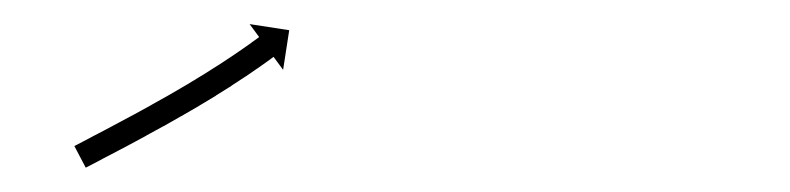

<svg xmlns="http://www.w3.org/2000/svg" viewBox="-20 -410 646 157"><path d="M42.6 -291.5C42 -291.2 41.4 -290.9 40.8 -290.6L50.1 -272.9C50.7 -273.2 51.3 -273.5 51.9 -273.8C53.6 -274.7 55.2 -275.5 56.9 -276.4C59.4 -277.7 62 -279.1 64.6 -280.5C67.9 -282.2 71.3 -284 74.6 -285.7C78.6 -287.8 82.5 -289.9 86.5 -292L86.5 -292L86.5 -292C90.9 -294.4 95.3 -296.8 99.7 -299.1L99.7 -299.2L99.7 -299.2C104.4 -301.7 109.1 -304.3 113.8 -306.9L113.8 -306.9L113.9 -306.9C118.7 -309.6 123.5 -312.3 128.3 -315.1C128.3 -315.1 128.3 -315.1 128.3 -315.1C128.4 -315.1 128.4 -315.1 128.4 -315.1C133.2 -317.8 138 -320.6 142.7 -323.4C142.7 -323.4 142.7 -323.5 142.8 -323.5C142.8 -323.5 142.8 -323.5 142.8 -323.5C147.4 -326.2 152 -329 156.6 -331.8C156.6 -331.8 156.6 -331.8 156.6 -331.8C156.6 -331.9 156.6 -331.9 156.6 -331.9C160.9 -334.5 165.1 -337.2 169.4 -339.9C169.4 -339.9 169.4 -339.9 169.4 -339.9C169.4 -339.9 169.4 -340 169.4 -340C173.2 -342.4 177 -344.9 180.7 -347.4C180.7 -347.4 180.7 -347.4 180.7 -347.4C180.8 -347.4 180.8 -347.4 180.8 -347.4C183.9 -349.6 187.1 -351.7 190.2 -353.9C190.2 -353.9 190.2 -353.9 190.2 -353.9C190.2 -353.9 190.3 -353.9 190.3 -353.9C192.7 -355.6 195.1 -357.3 197.5 -359L197.5 -359L197.5 -359C199 -360.1 200.6 -361.2 202.1 -362.3L202.1 -362.4L202.1 -362.4C202.7 -362.8 203.2 -363.2 203.7 -363.5L211.5 -352.9L216.5 -385.3L184.1 -390.3L191.9 -379.7C191.4 -379.3 190.8 -378.9 190.3 -378.5L190.3 -378.5L190.3 -378.5C188.8 -377.4 187.3 -376.3 185.8 -375.3L185.8 -375.3L185.9 -375.3C183.5 -373.6 181.2 -371.9 178.8 -370.3C178.8 -370.3 178.8 -370.3 178.8 -370.3C178.8 -370.3 178.8 -370.3 178.8 -370.3C175.8 -368.2 172.7 -366.1 169.6 -364C169.6 -364 169.6 -364 169.6 -364C169.6 -364 169.6 -364 169.6 -364C165.9 -361.6 162.2 -359.1 158.5 -356.7C158.5 -356.7 158.5 -356.7 158.6 -356.7C158.6 -356.8 158.6 -356.8 158.6 -356.8C154.4 -354.1 150.2 -351.5 146 -348.8C146 -348.8 146.1 -348.8 146.1 -348.9C146.1 -348.9 146.1 -348.9 146.1 -348.9C141.6 -346.1 137.1 -343.4 132.5 -340.6C132.5 -340.6 132.5 -340.7 132.5 -340.7C132.5 -340.7 132.6 -340.7 132.6 -340.7C127.9 -337.9 123.1 -335.1 118.4 -332.4C118.4 -332.4 118.4 -332.4 118.4 -332.4C118.4 -332.4 118.4 -332.4 118.4 -332.4C113.7 -329.7 108.9 -327 104.1 -324.4L104.1 -324.4L104.2 -324.4C99.5 -321.8 94.8 -319.3 90.2 -316.7L90.2 -316.7L90.2 -316.7C85.8 -314.4 81.5 -312 77.1 -309.7L77.1 -309.7L77.1 -309.7C73.2 -307.6 69.2 -305.5 65.3 -303.4C62 -301.7 58.6 -299.9 55.3 -298.2C52.7 -296.8 50.1 -295.5 47.6 -294.1C45.9 -293.2 44.2 -292.4 42.6 -291.5Z"/></svg>

Font: FRB American Cursive Just Arrows Extralight
Style: Italic
Weight: 200
Italic angle: -25°
Version: Version 2.0;Modular Font Editor K font №1